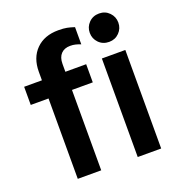

<svg xmlns="http://www.w3.org/2000/svg" viewBox="-133 -845 883 954"><g transform="rotate(-20 308.5 -368.0)"><path d="M116 0V-566Q116 -640 159.5 -683.5Q203 -727 277 -727Q305 -727 322.5 -723.5Q340 -720 361 -713V-622Q346 -628 333.5 -631Q321 -634 306 -634Q275 -634 257.5 -615.5Q240 -597 240 -563V0ZM22 -425V-521H350V-425ZM433 0V-521H557V0ZM496 -586Q463 -586 441.5 -608Q420 -630 420 -661Q420 -692 441.5 -714Q463 -736 496 -736Q528 -736 549.5 -714Q571 -692 571 -661Q571 -630 549.5 -608Q528 -586 496 -586Z"/></g></svg>

Font: TikTok Sans 24pt SemiBold
Style: Regular
Weight: 600
Version: Version 4.000